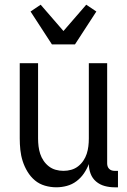

<svg xmlns="http://www.w3.org/2000/svg" viewBox="-20 -789 540 817"><path d="M220 8Q195 8 171 1Q147 -6 128.5 -21.5Q110 -37 97 -58.5Q84 -80 76.5 -103.5Q69 -127 66.5 -151.5Q64 -176 64 -200V-520H142V-200Q142 -183 144 -166.5Q146 -150 151 -134.5Q156 -119 165.5 -105Q175 -91 188 -81Q201 -71 217 -66.5Q233 -62 250 -62Q267 -62 283 -66.5Q299 -71 312 -81Q325 -91 334.5 -105Q344 -119 349 -134.5Q354 -150 356 -166.5Q358 -183 358 -200V-520H436V-93Q436 -87 438 -81Q440 -75 444.5 -70.5Q449 -66 455 -64Q461 -62 467 -62H482V8H467Q446 8 425.5 2.5Q405 -3 389 -16.5Q373 -30 365.5 -50Q358 -70 358 -91Q350 -70 337 -51Q324 -32 305.5 -18Q287 -4 264.5 2Q242 8 220 8ZM201 -600 110 -740 153 -769 250 -657 347 -769 390 -740 299 -600Z"/></svg>

Font: Iosevka Algr
Style: Regular
Weight: 400
Monospace: yes
Designer: Belleve Invis
Foundry: Belleve Invis
Version: Version 26.0.2; ttfautohint (v1.8.3)